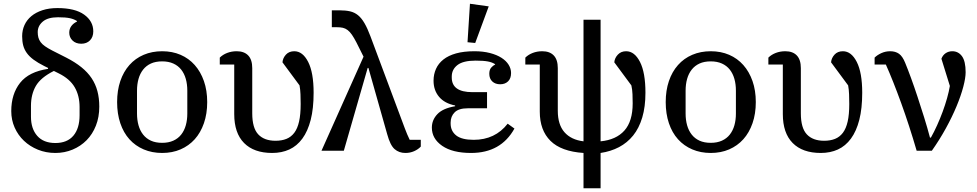

<svg xmlns="http://www.w3.org/2000/svg" viewBox="-20 -803 5204 1023"><path d="M275 12Q225 12 182 -5.5Q139 -23 107.5 -53Q76 -83 58 -123.5Q40 -164 40 -211Q40 -302 87 -361.5Q134 -421 236 -436V-441L216 -451Q182 -468 159 -485Q136 -502 122.5 -521Q109 -540 103.5 -561.5Q98 -583 98 -610Q98 -642 110.5 -669.5Q123 -697 147 -717Q171 -737 206 -748.5Q241 -760 286 -760Q380 -760 428.5 -725Q477 -690 477 -636Q477 -606 459.5 -588Q442 -570 413 -570Q384 -570 366.5 -587Q349 -604 349 -629Q349 -649 360 -664Q371 -679 390 -688V-691Q375 -701 352.5 -706Q330 -711 289 -711Q235 -711 208 -688Q181 -665 181 -632Q181 -616 184.5 -603Q188 -590 196.5 -578.5Q205 -567 220 -556.5Q235 -546 258 -534L333 -496Q380 -472 413.5 -445Q447 -418 468 -386.5Q489 -355 499 -317.5Q509 -280 509 -235Q509 -179 491 -133.5Q473 -88 441.5 -56Q410 -24 367 -6Q324 12 275 12ZM275 -41Q338 -41 371 -80Q404 -119 404 -189V-233Q404 -293 378 -338Q352 -383 293 -412L267 -425Q197 -390 171 -345Q145 -300 145 -239V-181Q145 -117 178.5 -79Q212 -41 275 -41Z M844 -42Q878 -42 903.5 -53.5Q929 -65 945.5 -86Q962 -107 970 -135.5Q978 -164 978 -198V-320Q978 -354 970 -382.5Q962 -411 945.5 -432Q929 -453 903.5 -464.5Q878 -476 844 -476Q809 -476 784 -464.5Q759 -453 742.5 -432Q726 -411 718 -382.5Q710 -354 710 -320V-198Q710 -164 718 -135.5Q726 -107 742.5 -86Q759 -65 784 -53.5Q809 -42 844 -42ZM844 12Q790 12 745.5 -7Q701 -26 669.5 -61Q638 -96 621 -146.5Q604 -197 604 -259Q604 -321 621 -371Q638 -421 669.5 -456.5Q701 -492 745.5 -511Q790 -530 844 -530Q898 -530 942 -511Q986 -492 1017.5 -456.5Q1049 -421 1066.5 -371Q1084 -321 1084 -259Q1084 -197 1066.5 -146.5Q1049 -96 1017.5 -61Q986 -26 942 -7Q898 12 844 12Z M1151 -496Q1167 -512 1190.5 -521Q1214 -530 1241 -530Q1281 -530 1302.5 -507.5Q1324 -485 1324 -440V-199Q1324 -121 1356 -87Q1388 -53 1448 -53Q1481 -53 1506 -63Q1531 -73 1548 -95.5Q1565 -118 1573.5 -155.5Q1582 -193 1582 -249Q1582 -275 1581 -300.5Q1580 -326 1576 -348L1485 -471Q1487 -494 1503.5 -512Q1520 -530 1548 -530Q1593 -530 1622 -473Q1651 -416 1651 -309Q1651 -225 1635.5 -164.5Q1620 -104 1591 -64.5Q1562 -25 1521.5 -6.5Q1481 12 1430 12Q1333 12 1280.5 -41Q1228 -94 1228 -195V-459H1151Z M1917 -501 1879 -577Q1866 -602 1855 -618Q1844 -634 1832 -643Q1820 -652 1806.5 -655Q1793 -658 1775 -658H1748V-748H1790Q1822 -748 1845.5 -742.5Q1869 -737 1887.5 -722Q1906 -707 1922 -679.5Q1938 -652 1954 -609L2137 -119Q2142 -105 2149.5 -87.5Q2157 -70 2163 -58H2222V-22Q2208 -7 2186.5 2.5Q2165 12 2140 12Q2106 12 2082.5 -8.5Q2059 -29 2043 -88L1943 -441H1939L1812 0H1693Z M2490 12Q2391 12 2336 -26Q2281 -64 2281 -123Q2281 -164 2310.5 -195Q2340 -226 2405 -237V-241Q2349 -252 2319.5 -287Q2290 -322 2290 -373Q2290 -407 2303 -436Q2316 -465 2342.5 -486Q2369 -507 2410 -518.5Q2451 -530 2508 -530Q2554 -530 2590.5 -520.5Q2627 -511 2652 -495Q2677 -479 2690 -458Q2703 -437 2703 -414Q2703 -385 2687 -369.5Q2671 -354 2645 -354Q2619 -354 2603 -369Q2587 -384 2587 -410Q2587 -431 2597 -442.5Q2607 -454 2618 -459V-461Q2603 -471 2579.5 -475.5Q2556 -480 2514 -480Q2448 -480 2417.5 -456.5Q2387 -433 2387 -395V-390Q2387 -312 2497 -312H2575V-226H2472Q2424 -226 2402.5 -204.5Q2381 -183 2381 -150V-145Q2381 -105 2410.5 -81.5Q2440 -58 2504 -58Q2618 -58 2685 -144L2721 -118Q2649 12 2490 12ZM2471 -578 2484 -783 2584 -769 2512 -574Z M3089 12Q2970 4 2913 -52.5Q2856 -109 2856 -208V-459H2779V-496Q2795 -512 2818.5 -521Q2842 -530 2869 -530Q2909 -530 2930.5 -507.5Q2952 -485 2952 -440V-213Q2952 -139 2987.5 -98.5Q3023 -58 3089 -50V-698H3180V-50Q3263 -58 3307 -107.5Q3351 -157 3351 -252Q3351 -276 3350 -301Q3349 -326 3344 -348L3253 -471Q3255 -494 3272 -512Q3289 -530 3316 -530Q3361 -530 3390 -473Q3419 -416 3419 -309Q3419 -234 3402 -177Q3385 -120 3353.5 -81Q3322 -42 3278 -19Q3234 4 3180 12V200H3089Z M3767 -42Q3801 -42 3826.5 -53.5Q3852 -65 3868.5 -86Q3885 -107 3893 -135.5Q3901 -164 3901 -198V-320Q3901 -354 3893 -382.5Q3885 -411 3868.5 -432Q3852 -453 3826.5 -464.5Q3801 -476 3767 -476Q3732 -476 3707 -464.5Q3682 -453 3665.5 -432Q3649 -411 3641 -382.5Q3633 -354 3633 -320V-198Q3633 -164 3641 -135.5Q3649 -107 3665.5 -86Q3682 -65 3707 -53.5Q3732 -42 3767 -42ZM3767 12Q3713 12 3668.5 -7Q3624 -26 3592.5 -61Q3561 -96 3544 -146.5Q3527 -197 3527 -259Q3527 -321 3544 -371Q3561 -421 3592.5 -456.5Q3624 -492 3668.5 -511Q3713 -530 3767 -530Q3821 -530 3865 -511Q3909 -492 3940.5 -456.5Q3972 -421 3989.5 -371Q4007 -321 4007 -259Q4007 -197 3989.5 -146.5Q3972 -96 3940.5 -61Q3909 -26 3865 -7Q3821 12 3767 12Z M4074 -496Q4090 -512 4113.5 -521Q4137 -530 4164 -530Q4204 -530 4225.5 -507.5Q4247 -485 4247 -440V-199Q4247 -121 4279 -87Q4311 -53 4371 -53Q4404 -53 4429 -63Q4454 -73 4471 -95.5Q4488 -118 4496.5 -155.5Q4505 -193 4505 -249Q4505 -275 4504 -300.5Q4503 -326 4499 -348L4408 -471Q4410 -494 4426.5 -512Q4443 -530 4471 -530Q4516 -530 4545 -473Q4574 -416 4574 -309Q4574 -225 4558.5 -164.5Q4543 -104 4514 -64.5Q4485 -25 4444.5 -6.5Q4404 12 4353 12Q4256 12 4203.5 -41Q4151 -94 4151 -195V-459H4074Z M4864 0Q4825 -134 4781.5 -254Q4738 -374 4700 -459H4640V-496Q4654 -510 4676 -520Q4698 -530 4723 -530Q4751 -530 4770 -516.5Q4789 -503 4803 -468Q4817 -434 4834 -387.5Q4851 -341 4868.5 -288Q4886 -235 4903.5 -179Q4921 -123 4935 -70H4940Q4957 -100 4973 -135.5Q4989 -171 5002.5 -207.5Q5016 -244 5026 -279.5Q5036 -315 5041 -345L4996 -490Q5003 -509 5018.5 -519.5Q5034 -530 5054 -530Q5086 -530 5105.5 -503.5Q5125 -477 5125 -418Q5125 -388 5112.5 -340.5Q5100 -293 5076.5 -236.5Q5053 -180 5019.5 -119Q4986 -58 4945 0Z"/></svg>

Font: IBM Plex Serif Text
Style: Regular
Weight: 450
Designer: Mike Abbink, Paul van der Laan, Pieter van Rosmalen
Foundry: Bold Monday
Version: Version 3.001